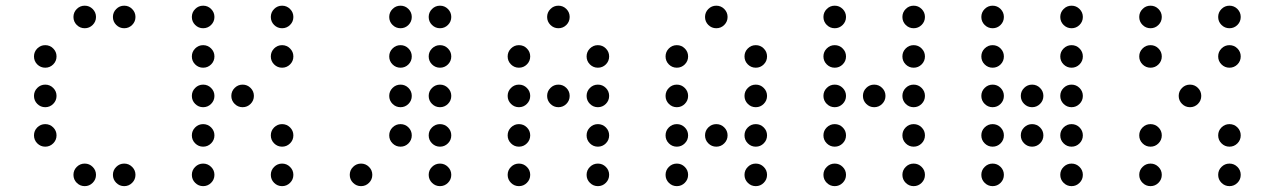

<svg xmlns="http://www.w3.org/2000/svg" viewBox="-20 -674 4415 665"><path d="M312.5 -615.2Q312.5 -599.1 301 -587.6Q289.6 -576.2 273.4 -576.2Q257.3 -576.2 245.8 -587.6Q234.4 -599.1 234.4 -615.2Q234.4 -631.3 245.8 -642.8Q257.3 -654.3 273.4 -654.3Q289.6 -654.3 301 -642.8Q312.5 -631.3 312.5 -615.2ZM449.2 -615.2Q449.2 -599.1 437.7 -587.6Q426.3 -576.2 410.2 -576.2Q394 -576.2 382.6 -587.6Q371.1 -599.1 371.1 -615.2Q371.1 -631.3 382.6 -642.8Q394 -654.3 410.2 -654.3Q426.3 -654.3 437.7 -642.8Q449.2 -631.3 449.2 -615.2ZM175.8 -478.5Q175.8 -462.4 164.3 -450.9Q152.8 -439.5 136.7 -439.5Q120.6 -439.5 109.1 -450.9Q97.7 -462.4 97.7 -478.5Q97.7 -494.6 109.1 -506.1Q120.6 -517.6 136.7 -517.6Q152.8 -517.6 164.3 -506.1Q175.8 -494.6 175.8 -478.5ZM175.8 -341.8Q175.8 -325.7 164.3 -314.2Q152.8 -302.7 136.7 -302.7Q120.6 -302.7 109.1 -314.2Q97.7 -325.7 97.7 -341.8Q97.7 -357.9 109.1 -369.4Q120.6 -380.9 136.7 -380.9Q152.8 -380.9 164.3 -369.4Q175.8 -357.9 175.8 -341.8ZM175.8 -205.1Q175.8 -189 164.3 -177.5Q152.8 -166 136.7 -166Q120.6 -166 109.1 -177.5Q97.7 -189 97.7 -205.1Q97.7 -221.2 109.1 -232.7Q120.6 -244.1 136.7 -244.1Q152.8 -244.1 164.3 -232.7Q175.8 -221.2 175.8 -205.1ZM312.5 -68.4Q312.5 -52.2 301 -40.8Q289.6 -29.3 273.4 -29.3Q257.3 -29.3 245.8 -40.8Q234.4 -52.2 234.4 -68.4Q234.4 -84.5 245.8 -95.9Q257.3 -107.4 273.4 -107.4Q289.6 -107.4 301 -95.9Q312.5 -84.5 312.5 -68.4ZM449.2 -68.4Q449.2 -52.2 437.7 -40.8Q426.3 -29.3 410.2 -29.3Q394 -29.3 382.6 -40.8Q371.1 -52.2 371.1 -68.4Q371.1 -84.5 382.6 -95.9Q394 -107.4 410.2 -107.4Q426.3 -107.4 437.7 -95.9Q449.2 -84.5 449.2 -68.4Z M722.7 -615.2Q722.7 -599.1 711.2 -587.6Q699.7 -576.2 683.6 -576.2Q667.5 -576.2 656 -587.6Q644.5 -599.1 644.5 -615.2Q644.5 -631.3 656 -642.8Q667.5 -654.3 683.6 -654.3Q699.7 -654.3 711.2 -642.8Q722.7 -631.3 722.7 -615.2ZM996.1 -615.2Q996.1 -599.1 984.6 -587.6Q973.1 -576.2 957 -576.2Q940.9 -576.2 929.4 -587.6Q918 -599.1 918 -615.2Q918 -631.3 929.4 -642.8Q940.9 -654.3 957 -654.3Q973.1 -654.3 984.6 -642.8Q996.1 -631.3 996.1 -615.2ZM722.7 -478.5Q722.7 -462.4 711.2 -450.9Q699.7 -439.5 683.6 -439.5Q667.5 -439.5 656 -450.9Q644.5 -462.4 644.5 -478.5Q644.5 -494.6 656 -506.1Q667.5 -517.6 683.6 -517.6Q699.7 -517.6 711.2 -506.1Q722.7 -494.6 722.7 -478.5ZM996.1 -478.5Q996.1 -462.4 984.6 -450.9Q973.1 -439.5 957 -439.5Q940.9 -439.5 929.4 -450.9Q918 -462.4 918 -478.5Q918 -494.6 929.4 -506.1Q940.9 -517.6 957 -517.6Q973.1 -517.6 984.6 -506.1Q996.1 -494.6 996.1 -478.5ZM722.7 -341.8Q722.7 -325.7 711.2 -314.2Q699.7 -302.7 683.6 -302.7Q667.5 -302.7 656 -314.2Q644.5 -325.7 644.5 -341.8Q644.5 -357.9 656 -369.4Q667.5 -380.9 683.6 -380.9Q699.7 -380.9 711.2 -369.4Q722.7 -357.9 722.7 -341.8ZM859.4 -341.8Q859.4 -325.7 847.9 -314.2Q836.4 -302.7 820.3 -302.7Q804.2 -302.7 792.7 -314.2Q781.2 -325.7 781.2 -341.8Q781.2 -357.9 792.7 -369.4Q804.2 -380.9 820.3 -380.9Q836.4 -380.9 847.9 -369.4Q859.4 -357.9 859.4 -341.8ZM722.7 -205.1Q722.7 -189 711.2 -177.5Q699.7 -166 683.6 -166Q667.5 -166 656 -177.5Q644.5 -189 644.5 -205.1Q644.5 -221.2 656 -232.7Q667.5 -244.1 683.6 -244.1Q699.7 -244.1 711.2 -232.7Q722.7 -221.2 722.7 -205.1ZM996.1 -205.1Q996.1 -189 984.6 -177.5Q973.1 -166 957 -166Q940.9 -166 929.4 -177.5Q918 -189 918 -205.1Q918 -221.2 929.4 -232.7Q940.9 -244.1 957 -244.1Q973.1 -244.1 984.6 -232.7Q996.1 -221.2 996.1 -205.1ZM722.7 -68.4Q722.7 -52.2 711.2 -40.8Q699.7 -29.3 683.6 -29.3Q667.5 -29.3 656 -40.8Q644.5 -52.2 644.5 -68.4Q644.5 -84.5 656 -95.9Q667.5 -107.4 683.6 -107.4Q699.7 -107.4 711.2 -95.9Q722.7 -84.5 722.7 -68.4ZM996.1 -68.4Q996.1 -52.2 984.6 -40.8Q973.1 -29.3 957 -29.3Q940.9 -29.3 929.4 -40.8Q918 -52.2 918 -68.4Q918 -84.5 929.4 -95.9Q940.9 -107.4 957 -107.4Q973.1 -107.4 984.6 -95.9Q996.1 -84.5 996.1 -68.4Z M1406.2 -615.2Q1406.2 -599.1 1394.8 -587.6Q1383.3 -576.2 1367.2 -576.2Q1351.1 -576.2 1339.6 -587.6Q1328.1 -599.1 1328.1 -615.2Q1328.1 -631.3 1339.6 -642.8Q1351.1 -654.3 1367.2 -654.3Q1383.3 -654.3 1394.8 -642.8Q1406.2 -631.3 1406.2 -615.2ZM1543 -615.2Q1543 -599.1 1531.5 -587.6Q1520 -576.2 1503.9 -576.2Q1487.8 -576.2 1476.3 -587.6Q1464.8 -599.1 1464.8 -615.2Q1464.8 -631.3 1476.3 -642.8Q1487.8 -654.3 1503.9 -654.3Q1520 -654.3 1531.5 -642.8Q1543 -631.3 1543 -615.2ZM1406.2 -478.5Q1406.2 -462.4 1394.8 -450.9Q1383.3 -439.5 1367.2 -439.5Q1351.1 -439.5 1339.6 -450.9Q1328.1 -462.4 1328.1 -478.5Q1328.1 -494.6 1339.6 -506.1Q1351.1 -517.6 1367.2 -517.6Q1383.3 -517.6 1394.8 -506.1Q1406.2 -494.6 1406.2 -478.5ZM1543 -478.5Q1543 -462.4 1531.5 -450.9Q1520 -439.5 1503.9 -439.5Q1487.8 -439.5 1476.3 -450.9Q1464.8 -462.4 1464.8 -478.5Q1464.8 -494.6 1476.3 -506.1Q1487.8 -517.6 1503.9 -517.6Q1520 -517.6 1531.5 -506.1Q1543 -494.6 1543 -478.5ZM1406.2 -341.8Q1406.2 -325.7 1394.8 -314.2Q1383.3 -302.7 1367.2 -302.7Q1351.1 -302.7 1339.6 -314.2Q1328.1 -325.7 1328.1 -341.8Q1328.1 -357.9 1339.6 -369.4Q1351.1 -380.9 1367.2 -380.9Q1383.3 -380.9 1394.8 -369.4Q1406.2 -357.9 1406.2 -341.8ZM1543 -341.8Q1543 -325.7 1531.5 -314.2Q1520 -302.7 1503.9 -302.7Q1487.8 -302.7 1476.3 -314.2Q1464.8 -325.7 1464.8 -341.8Q1464.8 -357.9 1476.3 -369.4Q1487.8 -380.9 1503.9 -380.9Q1520 -380.9 1531.5 -369.4Q1543 -357.9 1543 -341.8ZM1406.2 -205.1Q1406.2 -189 1394.8 -177.5Q1383.3 -166 1367.2 -166Q1351.1 -166 1339.6 -177.5Q1328.1 -189 1328.1 -205.1Q1328.1 -221.2 1339.6 -232.7Q1351.1 -244.1 1367.2 -244.1Q1383.3 -244.1 1394.8 -232.7Q1406.2 -221.2 1406.2 -205.1ZM1543 -205.1Q1543 -189 1531.5 -177.5Q1520 -166 1503.9 -166Q1487.8 -166 1476.3 -177.5Q1464.8 -189 1464.8 -205.1Q1464.8 -221.2 1476.3 -232.7Q1487.8 -244.1 1503.9 -244.1Q1520 -244.1 1531.5 -232.7Q1543 -221.2 1543 -205.1ZM1269.5 -68.4Q1269.5 -52.2 1258.1 -40.8Q1246.6 -29.3 1230.5 -29.3Q1214.4 -29.3 1202.9 -40.8Q1191.4 -52.2 1191.4 -68.4Q1191.4 -84.5 1202.9 -95.9Q1214.4 -107.4 1230.5 -107.4Q1246.6 -107.4 1258.1 -95.9Q1269.5 -84.5 1269.5 -68.4ZM1543 -68.4Q1543 -52.2 1531.5 -40.8Q1520 -29.3 1503.9 -29.3Q1487.8 -29.3 1476.3 -40.8Q1464.8 -52.2 1464.8 -68.4Q1464.8 -84.5 1476.3 -95.9Q1487.8 -107.4 1503.9 -107.4Q1520 -107.4 1531.5 -95.9Q1543 -84.5 1543 -68.4Z M1953.1 -615.2Q1953.1 -599.1 1941.7 -587.6Q1930.2 -576.2 1914.1 -576.2Q1897.9 -576.2 1886.5 -587.6Q1875 -599.1 1875 -615.2Q1875 -631.3 1886.5 -642.8Q1897.9 -654.3 1914.1 -654.3Q1930.2 -654.3 1941.7 -642.8Q1953.1 -631.3 1953.1 -615.2ZM1816.4 -478.5Q1816.4 -462.4 1804.9 -450.9Q1793.5 -439.5 1777.3 -439.5Q1761.2 -439.5 1749.8 -450.9Q1738.3 -462.4 1738.3 -478.5Q1738.3 -494.6 1749.8 -506.1Q1761.2 -517.6 1777.3 -517.6Q1793.5 -517.6 1804.9 -506.1Q1816.4 -494.6 1816.4 -478.5ZM2089.8 -478.5Q2089.8 -462.4 2078.4 -450.9Q2066.9 -439.5 2050.8 -439.5Q2034.7 -439.5 2023.2 -450.9Q2011.7 -462.4 2011.7 -478.5Q2011.7 -494.6 2023.2 -506.1Q2034.7 -517.6 2050.8 -517.6Q2066.9 -517.6 2078.4 -506.1Q2089.8 -494.6 2089.8 -478.5ZM1816.4 -341.8Q1816.4 -325.7 1804.9 -314.2Q1793.5 -302.7 1777.3 -302.7Q1761.2 -302.7 1749.8 -314.2Q1738.3 -325.7 1738.3 -341.8Q1738.3 -357.9 1749.8 -369.4Q1761.2 -380.9 1777.3 -380.9Q1793.5 -380.9 1804.9 -369.4Q1816.4 -357.9 1816.4 -341.8ZM1953.1 -341.8Q1953.1 -325.7 1941.7 -314.2Q1930.2 -302.7 1914.1 -302.7Q1897.9 -302.7 1886.5 -314.2Q1875 -325.7 1875 -341.8Q1875 -357.9 1886.5 -369.4Q1897.9 -380.9 1914.1 -380.9Q1930.2 -380.9 1941.7 -369.4Q1953.1 -357.9 1953.1 -341.8ZM2089.8 -341.8Q2089.8 -325.7 2078.4 -314.2Q2066.9 -302.7 2050.8 -302.7Q2034.7 -302.7 2023.2 -314.2Q2011.7 -325.7 2011.7 -341.8Q2011.7 -357.9 2023.2 -369.4Q2034.7 -380.9 2050.8 -380.9Q2066.9 -380.9 2078.4 -369.4Q2089.8 -357.9 2089.8 -341.8ZM1816.4 -205.1Q1816.4 -189 1804.9 -177.5Q1793.5 -166 1777.3 -166Q1761.2 -166 1749.8 -177.5Q1738.3 -189 1738.3 -205.1Q1738.3 -221.2 1749.8 -232.7Q1761.2 -244.1 1777.3 -244.1Q1793.5 -244.1 1804.9 -232.7Q1816.4 -221.2 1816.4 -205.1ZM2089.8 -205.1Q2089.8 -189 2078.4 -177.5Q2066.9 -166 2050.8 -166Q2034.7 -166 2023.2 -177.5Q2011.7 -189 2011.7 -205.1Q2011.7 -221.2 2023.2 -232.7Q2034.7 -244.1 2050.8 -244.1Q2066.9 -244.1 2078.4 -232.7Q2089.8 -221.2 2089.8 -205.1ZM1816.4 -68.4Q1816.4 -52.2 1804.9 -40.8Q1793.5 -29.3 1777.3 -29.3Q1761.2 -29.3 1749.8 -40.8Q1738.3 -52.2 1738.3 -68.4Q1738.3 -84.5 1749.8 -95.9Q1761.2 -107.4 1777.3 -107.4Q1793.5 -107.4 1804.9 -95.9Q1816.4 -84.5 1816.4 -68.4ZM2089.8 -68.4Q2089.8 -52.2 2078.4 -40.8Q2066.9 -29.3 2050.8 -29.3Q2034.7 -29.3 2023.2 -40.8Q2011.7 -52.2 2011.7 -68.4Q2011.7 -84.5 2023.2 -95.9Q2034.7 -107.4 2050.8 -107.4Q2066.9 -107.4 2078.4 -95.9Q2089.8 -84.5 2089.8 -68.4Z M2500 -615.2Q2500 -599.1 2488.5 -587.6Q2477.1 -576.2 2460.9 -576.2Q2444.8 -576.2 2433.3 -587.6Q2421.9 -599.1 2421.9 -615.2Q2421.9 -631.3 2433.3 -642.8Q2444.8 -654.3 2460.9 -654.3Q2477.1 -654.3 2488.5 -642.8Q2500 -631.3 2500 -615.2ZM2363.3 -478.5Q2363.3 -462.4 2351.8 -450.9Q2340.3 -439.5 2324.2 -439.5Q2308.1 -439.5 2296.6 -450.9Q2285.2 -462.4 2285.2 -478.5Q2285.2 -494.6 2296.6 -506.1Q2308.1 -517.6 2324.2 -517.6Q2340.3 -517.6 2351.8 -506.1Q2363.3 -494.6 2363.3 -478.5ZM2636.7 -478.5Q2636.7 -462.4 2625.2 -450.9Q2613.8 -439.5 2597.7 -439.5Q2581.5 -439.5 2570.1 -450.9Q2558.6 -462.4 2558.6 -478.5Q2558.6 -494.6 2570.1 -506.1Q2581.5 -517.6 2597.7 -517.6Q2613.8 -517.6 2625.2 -506.1Q2636.7 -494.6 2636.7 -478.5ZM2363.3 -341.8Q2363.3 -325.7 2351.8 -314.2Q2340.3 -302.7 2324.2 -302.7Q2308.1 -302.7 2296.6 -314.2Q2285.2 -325.7 2285.2 -341.8Q2285.2 -357.9 2296.6 -369.4Q2308.1 -380.9 2324.2 -380.9Q2340.3 -380.9 2351.8 -369.4Q2363.3 -357.9 2363.3 -341.8ZM2636.7 -341.8Q2636.7 -325.7 2625.2 -314.2Q2613.8 -302.7 2597.7 -302.7Q2581.5 -302.7 2570.1 -314.2Q2558.6 -325.7 2558.6 -341.8Q2558.6 -357.9 2570.1 -369.4Q2581.5 -380.9 2597.7 -380.9Q2613.8 -380.9 2625.2 -369.4Q2636.7 -357.9 2636.7 -341.8ZM2363.3 -205.1Q2363.3 -189 2351.8 -177.5Q2340.3 -166 2324.2 -166Q2308.1 -166 2296.6 -177.5Q2285.2 -189 2285.2 -205.1Q2285.2 -221.2 2296.6 -232.7Q2308.1 -244.1 2324.2 -244.1Q2340.3 -244.1 2351.8 -232.7Q2363.3 -221.2 2363.3 -205.1ZM2500 -205.1Q2500 -189 2488.5 -177.5Q2477.1 -166 2460.9 -166Q2444.8 -166 2433.3 -177.5Q2421.9 -189 2421.9 -205.1Q2421.9 -221.2 2433.3 -232.7Q2444.8 -244.1 2460.9 -244.1Q2477.1 -244.1 2488.5 -232.7Q2500 -221.2 2500 -205.1ZM2636.7 -205.1Q2636.7 -189 2625.2 -177.5Q2613.8 -166 2597.7 -166Q2581.5 -166 2570.1 -177.5Q2558.6 -189 2558.6 -205.1Q2558.6 -221.2 2570.1 -232.7Q2581.5 -244.1 2597.7 -244.1Q2613.8 -244.1 2625.2 -232.7Q2636.7 -221.2 2636.7 -205.1ZM2363.3 -68.4Q2363.3 -52.2 2351.8 -40.8Q2340.3 -29.3 2324.2 -29.3Q2308.1 -29.3 2296.6 -40.8Q2285.2 -52.2 2285.2 -68.4Q2285.2 -84.5 2296.6 -95.9Q2308.1 -107.4 2324.2 -107.4Q2340.3 -107.4 2351.8 -95.9Q2363.3 -84.5 2363.3 -68.4ZM2636.7 -68.4Q2636.7 -52.2 2625.2 -40.8Q2613.8 -29.3 2597.7 -29.3Q2581.5 -29.3 2570.1 -40.8Q2558.6 -52.2 2558.6 -68.4Q2558.6 -84.5 2570.1 -95.9Q2581.5 -107.4 2597.7 -107.4Q2613.8 -107.4 2625.2 -95.9Q2636.7 -84.5 2636.7 -68.4Z M2910.2 -615.2Q2910.2 -599.1 2898.7 -587.6Q2887.2 -576.2 2871.1 -576.2Q2855 -576.2 2843.5 -587.6Q2832 -599.1 2832 -615.2Q2832 -631.3 2843.5 -642.8Q2855 -654.3 2871.1 -654.3Q2887.2 -654.3 2898.7 -642.8Q2910.2 -631.3 2910.2 -615.2ZM3183.6 -615.2Q3183.6 -599.1 3172.1 -587.6Q3160.6 -576.2 3144.5 -576.2Q3128.4 -576.2 3116.9 -587.6Q3105.5 -599.1 3105.5 -615.2Q3105.5 -631.3 3116.9 -642.8Q3128.4 -654.3 3144.5 -654.3Q3160.6 -654.3 3172.1 -642.8Q3183.6 -631.3 3183.6 -615.2ZM2910.2 -478.5Q2910.2 -462.4 2898.7 -450.9Q2887.2 -439.5 2871.1 -439.5Q2855 -439.5 2843.5 -450.9Q2832 -462.4 2832 -478.5Q2832 -494.6 2843.5 -506.1Q2855 -517.6 2871.1 -517.6Q2887.2 -517.6 2898.7 -506.1Q2910.2 -494.6 2910.2 -478.5ZM3183.6 -478.5Q3183.6 -462.4 3172.1 -450.9Q3160.6 -439.5 3144.5 -439.5Q3128.4 -439.5 3116.9 -450.9Q3105.5 -462.4 3105.5 -478.5Q3105.5 -494.6 3116.9 -506.1Q3128.4 -517.6 3144.5 -517.6Q3160.6 -517.6 3172.1 -506.1Q3183.6 -494.6 3183.6 -478.5ZM2910.2 -341.8Q2910.2 -325.7 2898.7 -314.2Q2887.2 -302.7 2871.1 -302.7Q2855 -302.7 2843.5 -314.2Q2832 -325.7 2832 -341.8Q2832 -357.9 2843.5 -369.4Q2855 -380.9 2871.1 -380.9Q2887.2 -380.9 2898.7 -369.4Q2910.2 -357.9 2910.2 -341.8ZM3046.9 -341.8Q3046.9 -325.7 3035.4 -314.2Q3023.9 -302.7 3007.8 -302.7Q2991.7 -302.7 2980.2 -314.2Q2968.8 -325.7 2968.8 -341.8Q2968.8 -357.9 2980.2 -369.4Q2991.7 -380.9 3007.8 -380.9Q3023.9 -380.9 3035.4 -369.4Q3046.9 -357.9 3046.9 -341.8ZM3183.6 -341.8Q3183.6 -325.7 3172.1 -314.2Q3160.6 -302.7 3144.5 -302.7Q3128.4 -302.7 3116.9 -314.2Q3105.5 -325.7 3105.5 -341.8Q3105.5 -357.9 3116.9 -369.4Q3128.4 -380.9 3144.5 -380.9Q3160.6 -380.9 3172.1 -369.4Q3183.6 -357.9 3183.6 -341.8ZM2910.2 -205.1Q2910.2 -189 2898.7 -177.5Q2887.2 -166 2871.1 -166Q2855 -166 2843.5 -177.5Q2832 -189 2832 -205.1Q2832 -221.2 2843.5 -232.7Q2855 -244.1 2871.1 -244.1Q2887.2 -244.1 2898.7 -232.7Q2910.2 -221.2 2910.2 -205.1ZM3183.6 -205.1Q3183.6 -189 3172.1 -177.5Q3160.6 -166 3144.5 -166Q3128.4 -166 3116.9 -177.5Q3105.5 -189 3105.5 -205.1Q3105.5 -221.2 3116.9 -232.7Q3128.4 -244.1 3144.5 -244.1Q3160.6 -244.1 3172.1 -232.7Q3183.6 -221.2 3183.6 -205.1ZM2910.2 -68.4Q2910.2 -52.2 2898.7 -40.8Q2887.2 -29.3 2871.1 -29.3Q2855 -29.3 2843.5 -40.8Q2832 -52.2 2832 -68.4Q2832 -84.5 2843.5 -95.9Q2855 -107.4 2871.1 -107.4Q2887.2 -107.4 2898.7 -95.9Q2910.2 -84.5 2910.2 -68.4ZM3183.6 -68.4Q3183.6 -52.2 3172.1 -40.8Q3160.6 -29.3 3144.5 -29.3Q3128.4 -29.3 3116.9 -40.8Q3105.5 -52.2 3105.5 -68.4Q3105.5 -84.5 3116.9 -95.9Q3128.4 -107.4 3144.5 -107.4Q3160.6 -107.4 3172.1 -95.9Q3183.6 -84.5 3183.6 -68.4Z M3457 -615.2Q3457 -599.1 3445.6 -587.6Q3434.1 -576.2 3418 -576.2Q3401.9 -576.2 3390.4 -587.6Q3378.9 -599.1 3378.9 -615.2Q3378.9 -631.3 3390.4 -642.8Q3401.9 -654.3 3418 -654.3Q3434.1 -654.3 3445.6 -642.8Q3457 -631.3 3457 -615.2ZM3730.5 -615.2Q3730.5 -599.1 3719 -587.6Q3707.5 -576.2 3691.4 -576.2Q3675.3 -576.2 3663.8 -587.6Q3652.3 -599.1 3652.3 -615.2Q3652.3 -631.3 3663.8 -642.8Q3675.3 -654.3 3691.4 -654.3Q3707.5 -654.3 3719 -642.8Q3730.5 -631.3 3730.5 -615.2ZM3457 -478.5Q3457 -462.4 3445.6 -450.9Q3434.1 -439.5 3418 -439.5Q3401.9 -439.5 3390.4 -450.9Q3378.9 -462.4 3378.9 -478.5Q3378.9 -494.6 3390.4 -506.1Q3401.9 -517.6 3418 -517.6Q3434.1 -517.6 3445.6 -506.1Q3457 -494.6 3457 -478.5ZM3730.5 -478.5Q3730.5 -462.4 3719 -450.9Q3707.5 -439.5 3691.4 -439.5Q3675.3 -439.5 3663.8 -450.9Q3652.3 -462.4 3652.3 -478.5Q3652.3 -494.6 3663.8 -506.1Q3675.3 -517.6 3691.4 -517.6Q3707.5 -517.6 3719 -506.1Q3730.5 -494.6 3730.5 -478.5ZM3457 -341.8Q3457 -325.7 3445.6 -314.2Q3434.1 -302.7 3418 -302.7Q3401.9 -302.7 3390.4 -314.2Q3378.9 -325.7 3378.9 -341.8Q3378.9 -357.9 3390.4 -369.4Q3401.9 -380.9 3418 -380.9Q3434.1 -380.9 3445.6 -369.4Q3457 -357.9 3457 -341.8ZM3593.8 -341.8Q3593.8 -325.7 3582.3 -314.2Q3570.8 -302.7 3554.7 -302.7Q3538.6 -302.7 3527.1 -314.2Q3515.6 -325.7 3515.6 -341.8Q3515.6 -357.9 3527.1 -369.4Q3538.6 -380.9 3554.7 -380.9Q3570.8 -380.9 3582.3 -369.4Q3593.8 -357.9 3593.8 -341.8ZM3730.5 -341.8Q3730.5 -325.7 3719 -314.2Q3707.5 -302.7 3691.4 -302.7Q3675.3 -302.7 3663.8 -314.2Q3652.3 -325.7 3652.3 -341.8Q3652.3 -357.9 3663.8 -369.4Q3675.3 -380.9 3691.4 -380.9Q3707.5 -380.9 3719 -369.4Q3730.5 -357.9 3730.5 -341.8ZM3457 -205.1Q3457 -189 3445.6 -177.5Q3434.1 -166 3418 -166Q3401.9 -166 3390.4 -177.5Q3378.9 -189 3378.9 -205.1Q3378.9 -221.2 3390.4 -232.7Q3401.9 -244.1 3418 -244.1Q3434.1 -244.1 3445.6 -232.7Q3457 -221.2 3457 -205.1ZM3593.8 -205.1Q3593.8 -189 3582.3 -177.5Q3570.8 -166 3554.7 -166Q3538.6 -166 3527.1 -177.5Q3515.6 -189 3515.6 -205.1Q3515.6 -221.2 3527.1 -232.7Q3538.6 -244.1 3554.7 -244.1Q3570.8 -244.1 3582.3 -232.7Q3593.8 -221.2 3593.8 -205.1ZM3730.5 -205.1Q3730.5 -189 3719 -177.5Q3707.5 -166 3691.4 -166Q3675.3 -166 3663.8 -177.5Q3652.3 -189 3652.3 -205.1Q3652.3 -221.2 3663.8 -232.7Q3675.3 -244.1 3691.4 -244.1Q3707.5 -244.1 3719 -232.7Q3730.5 -221.2 3730.5 -205.1ZM3457 -68.4Q3457 -52.2 3445.6 -40.8Q3434.1 -29.3 3418 -29.3Q3401.9 -29.3 3390.4 -40.8Q3378.9 -52.2 3378.9 -68.4Q3378.9 -84.5 3390.4 -95.9Q3401.9 -107.4 3418 -107.4Q3434.1 -107.4 3445.6 -95.9Q3457 -84.5 3457 -68.4ZM3730.5 -68.4Q3730.5 -52.2 3719 -40.8Q3707.5 -29.3 3691.4 -29.3Q3675.3 -29.3 3663.8 -40.8Q3652.3 -52.2 3652.3 -68.4Q3652.3 -84.5 3663.8 -95.9Q3675.3 -107.4 3691.4 -107.4Q3707.5 -107.4 3719 -95.9Q3730.5 -84.5 3730.5 -68.4Z M4003.9 -615.2Q4003.9 -599.1 3992.4 -587.6Q3981 -576.2 3964.8 -576.2Q3948.7 -576.2 3937.3 -587.6Q3925.8 -599.1 3925.8 -615.2Q3925.8 -631.3 3937.3 -642.8Q3948.7 -654.3 3964.8 -654.3Q3981 -654.3 3992.4 -642.8Q4003.9 -631.3 4003.9 -615.2ZM4277.3 -615.2Q4277.3 -599.1 4265.9 -587.6Q4254.4 -576.2 4238.3 -576.2Q4222.2 -576.2 4210.7 -587.6Q4199.2 -599.1 4199.2 -615.2Q4199.2 -631.3 4210.7 -642.8Q4222.2 -654.3 4238.3 -654.3Q4254.4 -654.3 4265.9 -642.8Q4277.3 -631.3 4277.3 -615.2ZM4003.9 -478.5Q4003.9 -462.4 3992.4 -450.9Q3981 -439.5 3964.8 -439.5Q3948.7 -439.5 3937.3 -450.9Q3925.8 -462.4 3925.8 -478.5Q3925.8 -494.6 3937.3 -506.1Q3948.7 -517.6 3964.8 -517.6Q3981 -517.6 3992.4 -506.1Q4003.9 -494.6 4003.9 -478.5ZM4277.3 -478.5Q4277.3 -462.4 4265.9 -450.9Q4254.4 -439.5 4238.3 -439.5Q4222.2 -439.5 4210.7 -450.9Q4199.2 -462.4 4199.2 -478.5Q4199.2 -494.6 4210.7 -506.1Q4222.2 -517.6 4238.3 -517.6Q4254.4 -517.6 4265.9 -506.1Q4277.3 -494.6 4277.3 -478.5ZM4140.6 -341.8Q4140.6 -325.7 4129.2 -314.2Q4117.7 -302.7 4101.6 -302.7Q4085.4 -302.7 4074 -314.2Q4062.5 -325.7 4062.5 -341.8Q4062.5 -357.9 4074 -369.4Q4085.4 -380.9 4101.6 -380.9Q4117.7 -380.9 4129.2 -369.4Q4140.6 -357.9 4140.6 -341.8ZM4003.9 -205.1Q4003.9 -189 3992.4 -177.5Q3981 -166 3964.8 -166Q3948.7 -166 3937.3 -177.5Q3925.8 -189 3925.8 -205.1Q3925.8 -221.2 3937.3 -232.7Q3948.7 -244.1 3964.8 -244.1Q3981 -244.1 3992.4 -232.7Q4003.9 -221.2 4003.9 -205.1ZM4277.3 -205.1Q4277.3 -189 4265.9 -177.5Q4254.4 -166 4238.3 -166Q4222.2 -166 4210.7 -177.5Q4199.2 -189 4199.2 -205.1Q4199.2 -221.2 4210.7 -232.7Q4222.2 -244.1 4238.3 -244.1Q4254.4 -244.1 4265.9 -232.7Q4277.3 -221.2 4277.3 -205.1ZM4003.9 -68.4Q4003.9 -52.2 3992.4 -40.8Q3981 -29.3 3964.8 -29.3Q3948.7 -29.3 3937.3 -40.8Q3925.8 -52.2 3925.8 -68.4Q3925.8 -84.5 3937.3 -95.9Q3948.7 -107.4 3964.8 -107.4Q3981 -107.4 3992.4 -95.9Q4003.9 -84.5 4003.9 -68.4ZM4277.3 -68.4Q4277.3 -52.2 4265.9 -40.8Q4254.4 -29.3 4238.3 -29.3Q4222.2 -29.3 4210.7 -40.8Q4199.2 -52.2 4199.2 -68.4Q4199.2 -84.5 4210.7 -95.9Q4222.2 -107.4 4238.3 -107.4Q4254.4 -107.4 4265.9 -95.9Q4277.3 -84.5 4277.3 -68.4Z"/></svg>

Font: DatDot Light
Style: Regular
Weight: 300
Designer: GGBot
Version: 1.00